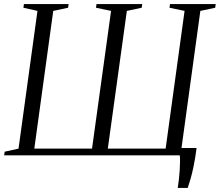

<svg xmlns="http://www.w3.org/2000/svg" viewBox="-22 -763 1079 943"><path d="M851 160Q854 142 856.5 119.8Q859 97.5 860.5 75Q862 52.5 862.2 32.8Q862.5 13 861 0L827 -36H943.5Q937 14.5 929.2 52Q921.5 89.5 913.8 115.8Q906 142 900 160ZM-1.5 0 1 -18 69 -33 162 -709.5 93 -725 95.5 -743H315L312.5 -725L239.5 -709.5L146.5 -33H430L523.5 -709.5L449.5 -725L452 -743H676.5L674 -725L601 -709.5L507.5 -33H791.5L884.5 -709.5L810.5 -725L813 -743H1037.5L1035 -725L962 -709.5L869 -33L938 -18L935.5 0Z"/></svg>

Font: Merriweather 144pt Light
Style: Italic
Weight: 300
Italic angle: -7.8°
Version: Version 2.101